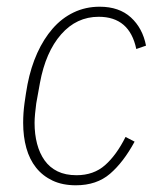

<svg xmlns="http://www.w3.org/2000/svg" viewBox="-20 -540 474 572"><path d="M206 12Q166 12 136.5 -2Q107 -16 87.5 -40.5Q68 -65 58.5 -99Q49 -133 49 -174Q49 -203 53 -232.5Q57 -262 62 -289Q72 -340 91 -382Q110 -424 137 -455Q164 -486 199.5 -503Q235 -520 277 -520Q335 -520 370 -488Q405 -456 415 -404L386 -394Q366 -490 274 -490Q208 -490 162 -437.5Q116 -385 99 -293L88 -232Q86 -218 84.5 -201.5Q83 -185 83 -174Q83 -140 90.5 -111.5Q98 -83 113 -62Q128 -41 151.5 -29.5Q175 -18 208 -18Q259 -18 293 -48Q327 -78 354 -132L381 -118Q348 -57 308 -22.5Q268 12 206 12Z"/></svg>

Font: IBM Plex Sans Condensed ExtraLight
Style: Italic
Weight: 200
Width: 3
Italic angle: -11°
Designer: Mike Abbink, Paul van der Laan, Pieter van Rosmalen
Foundry: Bold Monday
Version: Version 1.3